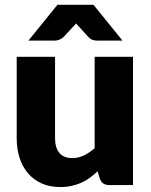

<svg xmlns="http://www.w3.org/2000/svg" viewBox="-20 -748 610 776"><path d="M517.5 -518.5V0H421.5Q392.5 0 383.5 -26L374.5 -56Q359.5 -41.5 343.5 -29.8Q327.5 -18 309.2 -9.8Q291 -1.5 269.8 3.2Q248.5 8 223.5 8Q181 8 148.2 -6.8Q115.5 -21.5 93 -48Q70.5 -74.5 59 -110.5Q47.5 -146.5 47.5 -189.5V-518.5H202.5V-189.5Q202.5 -151 220 -130Q237.5 -109 271.5 -109Q297 -109 319.2 -119.8Q341.5 -130.5 362.5 -149V-518.5ZM475 -584H372Q363 -584 354.5 -586.8Q346 -589.5 337.5 -598L300 -639.5Q297 -642.5 293.8 -646Q290.5 -649.5 287.5 -653.5Q284.5 -649.5 281.2 -646Q278 -642.5 275 -639.5L236.5 -598Q229 -591 220 -587.5Q211 -584 202 -584H95L212 -728.5H358Z"/></svg>

Font: Lato ExtraBold
Style: Regular
Weight: 800
Designer: Lukasz Dziedzic with Adam Twardoch and Botio Nikoltchev
Foundry: tyPoland Lukasz Dziedzic
Version: Version 2.015; 2015-08-06; http://www.latofonts.com/